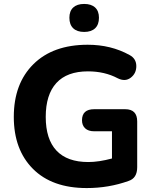

<svg xmlns="http://www.w3.org/2000/svg" viewBox="-20 -943 782 974"><path d="M332 -853Q332 -887 351.5 -905Q371 -923 407 -923Q443 -923 462.5 -905Q482 -887 482 -853Q482 -818 462.5 -799.5Q443 -781 407 -781Q371 -781 351.5 -799.5Q332 -818 332 -853ZM420 11Q244 11 147 -86.5Q50 -184 50 -350Q50 -519 149.5 -617.5Q249 -716 425 -716Q543 -716 637 -664Q671 -646 671.5 -608.5Q672 -571 643.5 -549Q615 -527 577 -546Q511 -581 426 -581Q320 -581 266 -522Q212 -463 212 -350Q212 -237 266.5 -179Q321 -121 428 -121Q481 -121 548 -139V-277H458Q428 -277 412 -292Q396 -307 396 -333Q396 -389 458 -389H615Q676 -389 676 -327V-95Q676 -39 632 -25Q532 11 420 11Z"/></svg>

Font: Nunito ExtraBold
Style: Regular
Weight: 800
Designer: Vernon Adams
Foundry: Vernon Adams
Version: Version 3.602